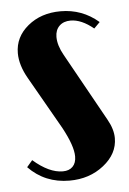

<svg xmlns="http://www.w3.org/2000/svg" viewBox="-44 -539 391 583"><g transform="rotate(-5 152.0 -247.5)"><path d="M277.8 -461.9 259.8 -443.8Q223.1 -474.1 189.9 -474.1Q168.5 -474.1 155.8 -461.7Q143.1 -449.2 143.1 -428.2Q143.1 -402.3 160.2 -372.1L275.9 -164.1Q293 -133.8 293 -106.9Q293 -59.1 249.5 -24.7Q206.1 9.8 145 9.8Q70.3 9.8 20 -42L37.1 -62Q85.4 -20 127 -20Q146.5 -20 157.2 -31Q168 -42 168 -62Q168 -93.8 137.2 -150.9L45.9 -311Q22 -352.5 22 -389.2Q22 -438.5 62.3 -471.7Q102.5 -504.9 162.1 -504.9Q228 -504.9 277.8 -461.9Z"/></g></svg>

Font: Moniqa Black Heading
Style: Regular
Weight: 900
Designer: Rajesh Rajput
Foundry: Rajesh Rajput
Version: Version 1.000